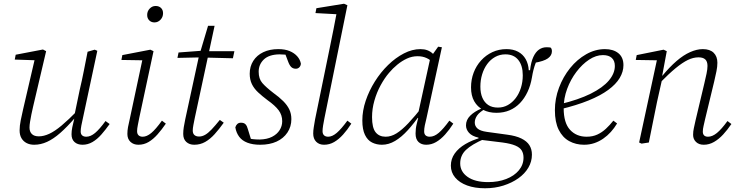

<svg xmlns="http://www.w3.org/2000/svg" viewBox="-20 -763 3947 1028"><path d="M163 12Q140 12 122.5 3Q105 -6 95 -23Q85 -40 85 -65Q85 -89 91 -119Q97 -149 104 -179L170 -463L181 -440L59 -444L64 -470L210 -498L227 -489L157 -191Q152 -171 148 -150Q144 -129 141 -111.5Q138 -94 138 -80Q138 -58 150.5 -45.5Q163 -33 188 -33Q214 -33 243.5 -46.5Q273 -60 310 -91Q347 -122 397 -173L399 -135H384Q340 -84 303 -51.5Q266 -19 232 -3.5Q198 12 163 12ZM422 12Q395 12 379 -2.5Q363 -17 363 -44Q363 -62 367 -81.5Q371 -101 378 -129H375L407 -283Q419 -333 429 -384.5Q439 -436 449 -486L487 -497L501 -491L423 -126Q419 -109 415.5 -90.5Q412 -72 412 -59Q412 -45 420 -38Q428 -31 442 -31Q465 -31 489 -51Q513 -71 545 -115L567 -99Q545 -68 522.5 -42.5Q500 -17 475 -2.5Q450 12 422 12Z M662 -46Q662 -64 665.5 -83Q669 -102 675 -127L746 -460L757 -440L630 -442L635 -468L785 -497L802 -489L726 -134Q722 -113 718 -93.5Q714 -74 714 -61Q714 -46 722 -38.5Q730 -31 744 -31Q766 -31 790 -51Q814 -71 847 -117L868 -101Q846 -69 823.5 -43.5Q801 -18 776 -3Q751 12 721 12Q695 12 678.5 -3.5Q662 -19 662 -46ZM807 -643Q790 -643 779 -654Q768 -665 768 -683Q768 -703 781.5 -717Q795 -731 813 -731Q831 -731 842 -720.5Q853 -710 853 -692Q853 -672 839.5 -657.5Q826 -643 807 -643Z M930 -453 936 -482 1069 -492 1072 -489H1235L1227 -451L1068 -455L1065 -456ZM1020 12Q994 12 977.5 -3Q961 -18 961 -46Q961 -64 964 -82.5Q967 -101 972 -125L1044 -457L1094 -625H1129L1023 -132Q1019 -112 1015.5 -94Q1012 -76 1012 -64Q1012 -48 1021 -40Q1030 -32 1046 -32Q1062 -32 1078 -41Q1094 -50 1113 -70Q1132 -90 1157 -121L1178 -106Q1153 -71 1129 -44.5Q1105 -18 1078.5 -3Q1052 12 1020 12Z M1373 12Q1333 12 1304.5 1Q1276 -10 1260.5 -31Q1245 -52 1240 -81Q1243 -92 1250.5 -99Q1258 -106 1270 -106Q1287 -106 1295 -97Q1303 -88 1307 -72L1327 -7L1297 -25Q1316 -20 1333.5 -18Q1351 -16 1371 -16Q1410 -17 1436.5 -30.5Q1463 -44 1477 -66Q1491 -88 1491 -114Q1491 -147 1472 -172.5Q1453 -198 1412 -227Q1384 -248 1362 -268.5Q1340 -289 1328.5 -313Q1317 -337 1317 -368Q1317 -407 1336 -437Q1355 -467 1389.5 -483.5Q1424 -500 1470 -500Q1506 -500 1531 -489.5Q1556 -479 1571.5 -461.5Q1587 -444 1591 -422Q1590 -410 1582.5 -402.5Q1575 -395 1564 -395Q1549 -395 1539.5 -404Q1530 -413 1522 -435L1503 -485L1536 -466Q1522 -469 1507 -470.5Q1492 -472 1476 -472Q1420 -471 1392.5 -444.5Q1365 -418 1365 -379Q1365 -341 1384.5 -318.5Q1404 -296 1443 -266Q1475 -243 1496.5 -221.5Q1518 -200 1529 -177Q1540 -154 1540 -125Q1540 -85 1519 -53.5Q1498 -22 1461 -5Q1424 12 1373 12Z M1715 12Q1689 12 1673 -4Q1657 -20 1657 -48Q1657 -64 1660 -82Q1663 -100 1667 -124L1745 -504Q1756 -556 1765.5 -605.5Q1775 -655 1785 -707L1797 -686L1669 -693L1674 -719L1822 -743L1840 -735L1717 -130Q1713 -110 1710 -91.5Q1707 -73 1707 -61Q1707 -46 1715 -38.5Q1723 -31 1737 -31Q1759 -31 1783 -51.5Q1807 -72 1840 -117L1861 -101Q1840 -68 1817 -42.5Q1794 -17 1769 -2.5Q1744 12 1715 12Z M2025 12Q1996 12 1972 0Q1948 -12 1934 -41Q1920 -70 1920 -118Q1920 -170 1938 -223.5Q1956 -277 1987 -326.5Q2018 -376 2058 -415Q2098 -454 2142.5 -477Q2187 -500 2231 -500Q2252 -500 2268 -494Q2284 -488 2296.5 -476.5Q2309 -465 2320 -448L2304 -422Q2286 -442 2264.5 -452Q2243 -462 2216 -462Q2186 -462 2159 -449.5Q2132 -437 2107.5 -417Q2083 -397 2063 -373Q2039 -345 2018 -306.5Q1997 -268 1984.5 -224Q1972 -180 1972 -136Q1972 -79 1991 -55Q2010 -31 2045 -31Q2074 -31 2103 -49Q2132 -67 2166.5 -103.5Q2201 -140 2246 -197L2249 -152H2231Q2197 -103 2163.5 -66Q2130 -29 2095.5 -8.5Q2061 12 2025 12ZM2262 12Q2236 12 2220.5 -3Q2205 -18 2205 -48Q2205 -61 2206.5 -74Q2208 -87 2211.5 -100.5Q2215 -114 2219 -131L2214 -133L2286 -462L2291 -464L2326 -513L2346 -510L2263 -128Q2258 -109 2254.5 -91.5Q2251 -74 2251 -60Q2251 -45 2259 -38Q2267 -31 2281 -31Q2305 -31 2329.5 -52Q2354 -73 2386 -117L2407 -101Q2386 -68 2363 -42.5Q2340 -17 2315 -2.5Q2290 12 2262 12Z M2577 245Q2522 245 2481 230Q2440 215 2417 187.5Q2394 160 2394 124Q2394 88 2414.5 59Q2435 30 2471.5 8.5Q2508 -13 2555 -26L2573 -19Q2506 10 2475 39.5Q2444 69 2444 112Q2444 156 2483.5 184Q2523 212 2594 212Q2647 212 2690 195.5Q2733 179 2758 149Q2783 119 2783 81Q2783 59 2773.5 43Q2764 27 2739.5 16.5Q2715 6 2671 0L2565 -13Q2560 -14 2554 -15Q2548 -16 2542 -17V-26Q2507 -34 2491 -52Q2475 -70 2475 -92Q2475 -121 2497.5 -143.5Q2520 -166 2558 -182V-197L2587 -186Q2547 -163 2534.5 -144.5Q2522 -126 2522 -107Q2522 -88 2536.5 -75Q2551 -62 2586 -57L2695 -42Q2742 -36 2771.5 -21.5Q2801 -7 2814.5 14.5Q2828 36 2828 65Q2828 102 2809 134.5Q2790 167 2755.5 191.5Q2721 216 2675.5 230.5Q2630 245 2577 245ZM2638 -159Q2597 -159 2566.5 -175Q2536 -191 2519 -221Q2502 -251 2502 -295Q2502 -337 2516 -374Q2530 -411 2556 -439.5Q2582 -468 2616.5 -484Q2651 -500 2692 -500Q2728 -500 2754 -486Q2780 -472 2794.5 -446.5Q2809 -421 2811 -387H2818Q2823 -431 2835.5 -458Q2848 -485 2866 -497.5Q2884 -510 2906 -510Q2914 -510 2920 -509.5Q2926 -509 2930 -507Q2932 -504 2933.5 -499.5Q2935 -495 2935 -488Q2935 -466 2913.5 -450.5Q2892 -435 2839 -426L2858 -450Q2852 -436 2846.5 -421.5Q2841 -407 2836.5 -389.5Q2832 -372 2828 -348Q2821 -306 2804.5 -271Q2788 -236 2764 -211Q2740 -186 2708.5 -172.5Q2677 -159 2638 -159ZM2646 -187Q2675 -187 2699 -200.5Q2723 -214 2741 -237.5Q2759 -261 2769 -292.5Q2779 -324 2779 -360Q2779 -412 2755 -442Q2731 -472 2686 -472Q2656 -472 2631 -458Q2606 -444 2588.5 -420Q2571 -396 2561.5 -365Q2552 -334 2552 -299Q2552 -264 2563 -239Q2574 -214 2594.5 -200.5Q2615 -187 2646 -187Z M3107 12Q3063 12 3027.5 -7.5Q2992 -27 2971.5 -68Q2951 -109 2951 -173Q2951 -235 2973 -293.5Q2995 -352 3032.5 -398.5Q3070 -445 3118.5 -472.5Q3167 -500 3219 -500Q3264 -500 3291 -478Q3318 -456 3318 -414Q3318 -379 3298 -345.5Q3278 -312 3236.5 -281.5Q3195 -251 3131 -225Q3067 -199 2980 -178L2978 -205Q3078 -229 3143 -261.5Q3208 -294 3240 -332Q3272 -370 3272 -410Q3272 -438 3255.5 -453Q3239 -468 3208 -468Q3171 -468 3134 -443.5Q3097 -419 3066 -378Q3035 -337 3016.5 -287Q2998 -237 2998 -184Q2998 -105 3032 -68Q3066 -31 3121 -31Q3153 -31 3178 -42.5Q3203 -54 3224 -73.5Q3245 -93 3264 -117L3284 -102Q3269 -77 3250.5 -56.5Q3232 -36 3209.5 -20.5Q3187 -5 3161.5 3.5Q3136 12 3107 12Z M3415 6 3402 0 3501 -459 3510 -440 3384 -442 3389 -468 3533 -497 3550 -489 3525 -355 3528 -352 3498 -218Q3487 -164 3476 -109.5Q3465 -55 3454 0ZM3748 12Q3722 12 3706.5 -3Q3691 -18 3691 -41Q3691 -60 3695 -77Q3699 -94 3704 -118L3751 -316Q3758 -345 3763 -369Q3768 -393 3768 -410Q3768 -434 3756 -445Q3744 -456 3720 -456Q3692 -456 3663 -442Q3634 -428 3597.5 -398Q3561 -368 3513 -319V-358H3527Q3565 -404 3602 -436Q3639 -468 3675 -484Q3711 -500 3743 -500Q3781 -500 3801 -480.5Q3821 -461 3821 -427Q3821 -406 3816 -381.5Q3811 -357 3804 -327L3755 -124Q3751 -105 3747 -88.5Q3743 -72 3743 -58Q3743 -45 3750 -38Q3757 -31 3771 -31Q3794 -31 3818.5 -51Q3843 -71 3875 -115L3896 -99Q3875 -68 3852 -43Q3829 -18 3803 -3Q3777 12 3748 12Z"/></svg>

Font: Source Serif 4 Light
Style: Italic
Weight: 300
Italic angle: -12°
Designer: Frank Grießhammer
Foundry: Adobe Systems Incorporated
Version: Version 4.004;hotconv 1.0.116;makeotfexe 2.5.65601